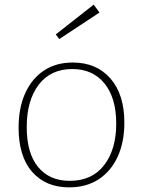

<svg xmlns="http://www.w3.org/2000/svg" viewBox="-20 -799 614 826"><path d="M293 -530Q395 -530 455 -461.5Q515 -393 515 -271Q515 -188 486.5 -125.5Q458 -63 405 -28Q352 7 277 7Q177 7 118.5 -59.5Q60 -126 60 -250Q60 -335 88.5 -398Q117 -461 169 -495.5Q221 -530 293 -530ZM291 -502Q198 -502 146.5 -434.5Q95 -367 95 -252Q95 -140 144 -80.5Q193 -21 280 -21Q376 -21 428 -88.5Q480 -156 480 -267Q480 -378 429.5 -440Q379 -502 291 -502ZM235 -631 220 -651 383 -779 408 -745Z"/></svg>

Font: Bitter ExtraLight
Style: Regular
Weight: 200
Designer: Sol Matas, and Bitter project Authors
Foundry: Sol Matas
Version: Version 2.001